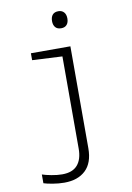

<svg xmlns="http://www.w3.org/2000/svg" viewBox="-105 -811 773 1121"><g transform="rotate(-10 281.5 -250.0)"><path d="M322 -645Q299 -645 287.5 -658.5Q276 -672 276 -695Q276 -719 287.5 -732.5Q299 -746 322 -746Q343 -746 355 -732.5Q367 -719 367 -695Q367 -672 355.5 -658.5Q344 -645 322 -645ZM184 246Q150 246 115 240Q80 234 62 228V176Q82 183 116.5 189.5Q151 196 180 196Q241 196 270.5 162Q300 128 300 65V-482L122 -491V-532H356V72Q356 159 310 202.5Q264 246 184 246Z"/></g></svg>

Font: Noto Sans Mono SemiCondensed Light
Style: Regular
Weight: 300
Width: 4
Designer: Monotype Design Team
Foundry: Monotype Imaging Inc.
Version: Version 2.014; ttfautohint (v1.8.4.7-5d5b)